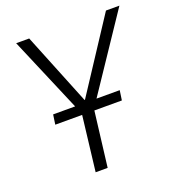

<svg xmlns="http://www.w3.org/2000/svg" viewBox="-126 -786 811 886"><g transform="rotate(-20 279.5 -342.5)"><path d="M285 -270 252 0H193L225 -270H93L100 -318H208L52 -685H116L259 -331H261L493 -685H559L313 -318H427L420 -270Z"/></g></svg>

Font: Glekhifnjqigglhiwekvrgaqftz
Style: Regular
Weight: 300
Italic angle: -8°
Designer: Carrois Corporate & Edenspiekermann
Foundry: Carrois Corporate GbR & Edenspiekermann AG
Version: Version 2.001